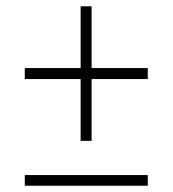

<svg xmlns="http://www.w3.org/2000/svg" viewBox="-20 -592 550 612"><path d="M237 -143V-340H59V-375H237V-572H272V-375H451V-340H272V-143ZM59 0V-34H451V0Z"/></svg>

Font: Noto Serif SemiCondensed ExtraLight
Style: Regular
Weight: 200
Width: 4
Designer: Monotype Design Team
Foundry: Monotype Imaging Inc.
Version: Version 2.014